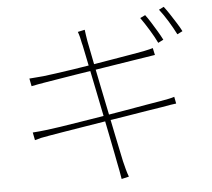

<svg xmlns="http://www.w3.org/2000/svg" viewBox="-58 -900 1116 1009"><g transform="rotate(-5 500.0 -395.0)"><path d="M741 -801Q754 -784 769 -760Q784 -736 799 -711Q814 -686 825 -664L797 -650Q783 -680 758.5 -720Q734 -760 714 -788ZM842 -836Q856 -818 872 -793.5Q888 -769 903.5 -744.5Q919 -720 929 -700L901 -686Q884 -720 861 -757.5Q838 -795 816 -823ZM397 -683Q394 -700 390 -715.5Q386 -731 381 -744L418 -752Q419 -739 422 -722.5Q425 -706 427 -691Q428 -686 435 -650.5Q442 -615 453 -559Q464 -503 477.5 -437.5Q491 -372 504.5 -306Q518 -240 529.5 -183.5Q541 -127 549 -90Q557 -53 558 -47Q563 -26 569 -3.5Q575 19 582 37L543 46Q539 23 535.5 2Q532 -19 527 -41Q526 -48 518.5 -85.5Q511 -123 500 -179Q489 -235 475.5 -301Q462 -367 449 -432Q436 -497 424.5 -552Q413 -607 406 -642.5Q399 -678 397 -683ZM106 -522Q120 -523 138 -524.5Q156 -526 180 -528Q204 -531 245.5 -536.5Q287 -542 339 -550Q391 -558 446.5 -567Q502 -576 554 -585Q606 -594 648.5 -601Q691 -608 716 -613Q736 -617 747.5 -620Q759 -623 766 -625L774 -588Q768 -587 754 -585Q740 -583 723 -580Q698 -576 655.5 -569.5Q613 -563 561 -554.5Q509 -546 453.5 -537.5Q398 -529 345.5 -520.5Q293 -512 251 -505Q209 -498 184 -494Q166 -491 149.5 -488Q133 -485 114 -481ZM99 -238Q115 -239 135.5 -241Q156 -243 172 -245Q199 -248 245 -255Q291 -262 349.5 -271.5Q408 -281 470.5 -291Q533 -301 592.5 -311.5Q652 -322 701.5 -330.5Q751 -339 782 -344Q811 -349 827.5 -352.5Q844 -356 856 -360L863 -324Q852 -323 834 -320Q816 -317 788 -312Q753 -307 702.5 -298.5Q652 -290 593 -280.5Q534 -271 473 -261.5Q412 -252 356 -242.5Q300 -233 255 -226Q210 -219 184 -214Q158 -210 140.5 -206Q123 -202 107 -197Z"/></g></svg>

Font: Noto Sans TC Thin
Style: Regular
Weight: 100
Designer: Ryoko NISHIZUKA 西塚涼子 (kana, bopomofo & ideographs); Paul D. Hunt (Latin, Greek & Cyrillic); Sandoll Communications 산돌커뮤니
Foundry: Adobe
Version: Version 2.004-H2;hotconv 1.0.118;makeotfexe 2.5.65603